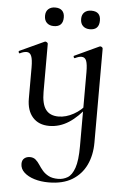

<svg xmlns="http://www.w3.org/2000/svg" viewBox="-58 -604 604 927"><g transform="rotate(5 244.5 -141.0)"><path d="M151 -385V-152Q151 -94 171 -67Q191 -40 233 -40Q269 -40 306 -60.5Q343 -81 368 -115L373 -104Q331 -48 286.5 -19.5Q242 9 192 9Q141 9 112 -23.5Q83 -56 83 -114V-265Q83 -303 76 -320Q69 -337 53 -337Q39 -337 21 -328Q17 -326 15 -332Q13 -338 16 -339L135 -394Q137 -395 138 -395Q142 -395 146.5 -392Q151 -389 151 -385ZM417 -385V70Q417 131 394.5 178.5Q372 226 327 253.5Q282 281 213 281Q175 281 144 271.5Q113 262 94 244.5Q75 227 75 203Q75 185 86 176Q97 167 113 167Q130 167 141 176.5Q152 186 161 200Q170 214 181.5 227.5Q193 241 211 250.5Q229 260 257 260Q282 260 303 247.5Q324 235 336.5 199Q349 163 349 94V-265Q349 -303 342.5 -320Q336 -337 319 -337Q306 -337 288 -328Q284 -326 281.5 -332Q279 -338 283 -339L401 -394Q404 -395 405 -395Q409 -395 413 -392Q417 -389 417 -385ZM172 -473Q151 -473 138.5 -485Q126 -497 126 -519Q126 -540 138.5 -551.5Q151 -563 172 -563Q194 -563 205.5 -551.5Q217 -540 217 -519Q217 -473 172 -473ZM347 -473Q326 -473 313.5 -485Q301 -497 301 -519Q301 -540 313.5 -551.5Q326 -563 347 -563Q392 -563 392 -519Q392 -473 347 -473Z"/></g></svg>

Font: Cormorant Infant Light Medium
Style: Regular
Weight: 500
Version: Version 4.001